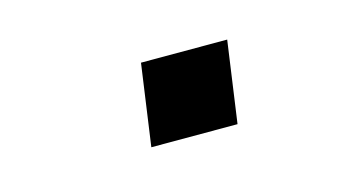

<svg xmlns="http://www.w3.org/2000/svg" viewBox="-34 -550 669 355"><g transform="rotate(-15 300.0 -373.0)"><path d="M223 -295 245 -451H410L388 -295Z"/></g></svg>

Font: Chivo Mono
Style: Bold Italic
Weight: 700
Italic angle: -8.05°
Monospace: yes
Version: Version 1.008